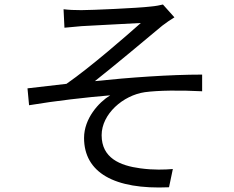

<svg xmlns="http://www.w3.org/2000/svg" viewBox="-20 -788 1040 852"><path d="M262 -747 266 -665C287 -667 317 -670 342 -672C385 -675 561 -683 605 -686C542 -630 383 -491 275 -416C224 -410 156 -402 102 -396L109 -321C229 -341 362 -356 469 -365C418 -334 353 -262 353 -176C353 -23 486 54 730 43L747 -38C711 -35 662 -33 603 -41C512 -53 431 -87 431 -188C431 -282 526 -365 623 -379C683 -387 779 -388 877 -383V-457C733 -457 553 -444 401 -428C481 -491 626 -612 700 -674C714 -685 740 -703 754 -711L703 -768C691 -765 672 -761 649 -759C591 -752 385 -743 341 -743C311 -743 286 -744 262 -747Z"/></svg>

Font: Noto Sans CJK SC
Style: Regular
Weight: 400
Designer: Ryoko NISHIZUKA 西塚涼子 (kana, bopomofo & ideographs); Paul D. Hunt (Latin, Greek & Cyrillic); Sandoll Communications 산돌커뮤니
Foundry: Adobe
Version: Version 2.004;hotconv 1.0.118;makeotfexe 2.5.65603